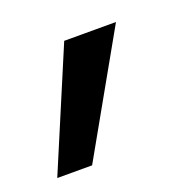

<svg xmlns="http://www.w3.org/2000/svg" viewBox="-114 -170 358 352"><g transform="rotate(-20 65.0 6.0)"><path d="M-56 122 42 -110H143L12 122Z"/></g></svg>

Font: DM Sans 36pt Medium
Style: Italic
Weight: 500
Italic angle: -10°
Designer: Colophon Foundry, Jonny Pinhorn
Foundry: Colophon Foundry
Version: Version 4.004;gftools[0.9.30]